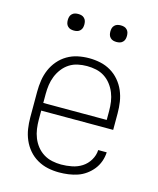

<svg xmlns="http://www.w3.org/2000/svg" viewBox="-109 -786 718 871"><g transform="rotate(15 250.0 -350.5)"><path d="M251 8Q224 8 198 2.5Q172 -3 148.5 -16.5Q125 -30 107.5 -50.5Q90 -71 79.5 -95.5Q69 -120 65 -146.5Q61 -173 61 -200V-320Q61 -347 65 -373.5Q69 -400 79.5 -424.5Q90 -449 107.5 -469.5Q125 -490 148 -503.5Q171 -517 197 -522.5Q223 -528 250 -528Q277 -528 303 -522.5Q329 -517 352 -503.5Q375 -490 392.5 -469.5Q410 -449 420.5 -424.5Q431 -400 435 -373.5Q439 -347 439 -320V-242H101V-200Q101 -178 104 -156.5Q107 -135 115 -115Q123 -95 136.5 -78Q150 -61 168.5 -49.5Q187 -38 208.5 -33.5Q230 -29 251 -29Q276 -29 301.5 -34Q327 -39 348 -52.5Q369 -66 382.5 -88.5Q396 -111 397 -136H437Q436 -114 428.5 -93Q421 -72 407.5 -55Q394 -38 376 -25Q358 -12 337.5 -5Q317 2 295 5Q273 8 251 8ZM101 -278H399V-320Q399 -342 396 -363Q393 -384 385 -404Q377 -424 363.5 -441.5Q350 -459 332 -470.5Q314 -482 293 -486.5Q272 -491 250 -491Q228 -491 207 -486.5Q186 -482 168 -470.5Q150 -459 136.5 -441.5Q123 -424 115 -404Q107 -384 104 -363Q101 -342 101 -320ZM350 -631Q342 -631 334.5 -633Q327 -635 321 -641Q315 -647 313 -654.5Q311 -662 311 -670Q311 -678 313 -685.5Q315 -693 321 -699Q327 -705 334.5 -707Q342 -709 350 -709Q358 -709 365.5 -707Q373 -705 379 -699Q385 -693 387 -685.5Q389 -678 389 -670Q389 -662 387 -654.5Q385 -647 379 -641Q373 -635 365.5 -633Q358 -631 350 -631ZM150 -631Q142 -631 134.5 -633Q127 -635 121 -641Q115 -647 113 -654.5Q111 -662 111 -670Q111 -678 113 -685.5Q115 -693 121 -699Q127 -705 134.5 -707Q142 -709 150 -709Q158 -709 165.5 -707Q173 -705 179 -699Q185 -693 187 -685.5Q189 -678 189 -670Q189 -662 187 -654.5Q185 -647 179 -641Q173 -635 165.5 -633Q158 -631 150 -631Z"/></g></svg>

Font: Iosevka SS18 Extralight
Style: Regular
Weight: 200
Monospace: yes
Designer: Belleve Invis
Foundry: Belleve Invis
Version: Version 25.1.1; ttfautohint (v1.8.4)